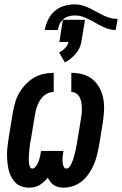

<svg xmlns="http://www.w3.org/2000/svg" viewBox="-20 -855 561 883"><path d="M273 8Q261 8 249.5 5.5Q238 3 228.5 -3Q219 -9 212 -18.5Q205 -28 200 -38Q192 -28 182 -19Q172 -10 161 -3.5Q150 3 137.5 5.5Q125 8 113 8Q94 8 77 1.5Q60 -5 48.5 -17.5Q37 -30 29.5 -46Q22 -62 18.5 -79.5Q15 -97 13.5 -115.5Q12 -134 12.5 -152.5Q13 -171 15.5 -190Q18 -209 21 -228L39 -337Q43 -360 49.5 -383Q56 -406 68 -427Q80 -448 97.5 -466.5Q115 -485 136 -497.5Q157 -510 180.5 -515Q204 -520 227 -520V-432Q215 -432 203 -427.5Q191 -423 181 -414Q171 -405 164 -394Q157 -383 152.5 -371Q148 -359 145 -347Q142 -335 140 -323L122 -213Q120 -206 119 -199Q118 -192 117 -184.5Q116 -177 115.5 -170Q115 -163 114 -156Q113 -149 113 -142Q113 -135 112.5 -128Q112 -121 112.5 -114Q113 -107 114 -100Q115 -93 118 -86.5Q121 -80 128 -80Q136 -80 141.5 -86Q147 -92 151 -99Q155 -106 157.5 -113Q160 -120 162 -127Q164 -134 165.5 -141.5Q167 -149 168 -156L169 -161H272L271 -156Q270 -149 269 -141.5Q268 -134 267.5 -127Q267 -120 267.5 -113Q268 -106 269.5 -99Q271 -92 274.5 -86Q278 -80 286 -80Q294 -80 299.5 -87.5Q305 -95 308.5 -102.5Q312 -110 315 -118Q318 -126 320 -134Q322 -142 324 -149.5Q326 -157 328 -165Q330 -173 331 -181Q332 -189 334 -197L352 -307Q354 -320 355.5 -333Q357 -346 356.5 -359Q356 -372 354 -384Q352 -396 346.5 -407Q341 -418 331 -425Q321 -432 308 -432V-520Q335 -520 361 -513Q387 -506 406.5 -489.5Q426 -473 438 -450Q450 -427 455 -401Q460 -375 458.5 -347.5Q457 -320 453 -292L435 -183Q431 -161 425.5 -139.5Q420 -118 411 -97Q402 -76 388.5 -56.5Q375 -37 357 -22Q339 -7 317 0.5Q295 8 273 8ZM246 -717H186Q190 -741 201 -764Q212 -787 231.5 -804Q251 -821 275.5 -828Q300 -835 323 -835Q342 -835 359 -830Q376 -825 391.5 -817.5Q407 -810 422 -801.5Q437 -793 452.5 -785.5Q468 -778 485 -773Q502 -768 521 -768L512 -717Q489 -717 468.5 -725.5Q448 -734 429 -744L407 -757Q388 -767 367.5 -775.5Q347 -784 323 -784Q310 -784 296 -780Q282 -776 271 -766.5Q260 -757 254 -743.5Q248 -730 246 -717ZM278 -568 252 -614Q267 -621 279.5 -634Q292 -647 295 -662H253L269 -764H371L354 -662Q352 -648 345 -633.5Q338 -619 327.5 -607Q317 -595 304.5 -585Q292 -575 278 -568Z"/></svg>

Font: Iosevka SS04 Oblique
Style: Bold
Weight: 700
Italic angle: -9°
Monospace: yes
Designer: Belleve Invis
Foundry: Belleve Invis
Version: Version 19.0.0; ttfautohint (v1.8.4)